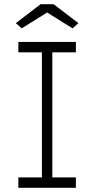

<svg xmlns="http://www.w3.org/2000/svg" viewBox="-20 -901 452 921"><path d="M68 0V-50H181V-650H68V-700H344V-650H231V-50H344V0ZM84 -765 56 -790 175 -881H237L356 -790L328 -765L206 -841Z"/></svg>

Font: Lexend Deca ExtraLight
Style: Regular
Weight: 200
Designer: Bonnie Shaver-Troup, Thomas Jockin
Foundry: Lexend
Version: Version 1.008; ttfautohint (v1.8.4.7-5d5b)